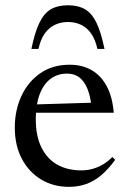

<svg xmlns="http://www.w3.org/2000/svg" viewBox="-20 -716 498 746"><path d="M250.5 -464.5Q300 -464.5 336.8 -443Q373.5 -421.5 395.2 -380Q417 -338.5 422 -278H107.5L108.5 -310L371.5 -318L336 -297.5Q332 -339.5 320.5 -369Q309 -398.5 289.5 -414.2Q270 -430 240.5 -430Q203.5 -430 176.2 -409.5Q149 -389 134 -349.2Q119 -309.5 119 -253Q119 -188 140.8 -143.5Q162.5 -99 202.2 -76.5Q242 -54 296.5 -54Q318.5 -54 339.5 -59.8Q360.5 -65.5 380.2 -77.2Q400 -89 416.5 -106L427.5 -95Q400.5 -58 372.8 -34.8Q345 -11.5 314.2 -0.8Q283.5 10 248 10Q187.5 10 140 -18.5Q92.5 -47 65 -98.8Q37.5 -150.5 37.5 -220.5Q37.5 -287 63 -342.5Q88.5 -398 136.2 -431.2Q184 -464.5 250.5 -464.5ZM244 -630.5Q215.5 -630.5 192.5 -619.2Q169.5 -608 153.5 -585.2Q137.5 -562.5 129.5 -526H102Q115.5 -591.5 133.5 -628.2Q151.5 -665 178 -680.2Q204.5 -695.5 244 -695.5Q283.5 -695.5 310 -680.2Q336.5 -665 354.5 -628.2Q372.5 -591.5 386 -526H358.5Q350.5 -562.5 334.5 -585.2Q318.5 -608 295.8 -619.2Q273 -630.5 244 -630.5Z"/></svg>

Font: Newsreader 36pt
Style: Regular
Weight: 400
Designer: Hugues Gentile
Foundry: Production Type
Version: Version 1.003